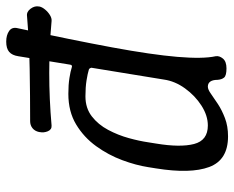

<svg xmlns="http://www.w3.org/2000/svg" viewBox="-88 -659 754 618"><g transform="rotate(-90 289.0 -350.0)"><path d="M577 -600Q575 -591 567 -581.5Q559 -572 549 -566Q539 -560 530 -561Q365 -576 194 -561Q181 -560 175.5 -573Q170 -586 173 -600V-601Q176 -615 185.5 -622.5Q195 -630 208 -630Q292 -630 376.5 -631.5Q461 -633 546 -640Q560 -642 570 -628.5Q580 -615 577 -601ZM159 7Q83 7 60.5 -53.5Q38 -114 56 -225L60 -250Q66 -289 82.5 -333.5Q99 -378 127.5 -417.5Q156 -457 197.5 -482Q239 -507 296 -507Q325 -507 347 -503.5Q369 -500 381 -496Q389 -493 390 -502L417 -668Q420 -688 431 -697.5Q442 -707 464 -707Q485 -707 498.5 -697.5Q512 -688 507 -669Q469 -493 445.5 -366Q422 -239 415 -156.5Q408 -74 417 -33Q419 -21 409.5 -9.5Q400 2 378 2Q355 2 348.5 -5.5Q342 -13 341 -27Q341 -42 335.5 -50Q330 -58 319 -58Q310 -58 296 -48Q282 -38 263 -25.5Q244 -13 218 -3Q192 7 159 7ZM194 -58Q226 -58 258 -78.5Q290 -99 313.5 -131.5Q337 -164 342 -200L380 -433Q378 -440 374 -441Q361 -445 339 -448.5Q317 -452 288 -452Q250 -452 223.5 -431.5Q197 -411 180 -379Q163 -347 153.5 -312.5Q144 -278 140 -250L136 -225Q123 -147 134.5 -102.5Q146 -58 194 -58Z"/></g></svg>

Font: Winky Sans Light
Style: Italic
Weight: 300
Italic angle: -8.97852°
Designer: Simon Atzbach
Foundry: typofactur
Version: Version 1.205